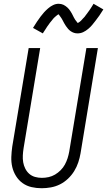

<svg xmlns="http://www.w3.org/2000/svg" viewBox="-20 -990 568 1018"><path d="M201 8Q173 8 147 2Q121 -4 100 -19Q79 -34 65 -56.5Q51 -79 45 -104.5Q39 -130 40 -157.5Q41 -185 45 -213L132 -735H193L105 -204Q102 -185 101 -166Q100 -147 103 -129.5Q106 -112 114 -96Q122 -80 135 -68.5Q148 -57 165.5 -52Q183 -47 202 -47Q220 -47 238 -51Q256 -55 272 -64.5Q288 -74 301.5 -87.5Q315 -101 324 -117.5Q333 -134 338.5 -151.5Q344 -169 347 -186L438 -735H499L407 -177Q403 -153 395 -129Q387 -105 373.5 -83Q360 -61 340.5 -42.5Q321 -24 298 -12.5Q275 -1 250 3.5Q225 8 201 8ZM391 -813Q381 -813 372 -816Q363 -819 355 -824.5Q347 -830 341 -837Q335 -844 329.5 -852Q324 -860 320 -867.5Q316 -875 311 -884.5Q306 -894 300.5 -901Q295 -908 291 -914Q289 -914 285.5 -911.5Q282 -909 279 -906.5Q276 -904 272 -900.5Q268 -897 266 -895Q264 -893 262 -890.5Q260 -888 258 -885.5Q256 -883 254 -880.5Q252 -878 249.5 -875Q247 -872 244.5 -869Q242 -866 240 -862.5Q238 -859 235 -855.5Q232 -852 229.5 -848Q227 -844 224.5 -840Q222 -836 219 -831.5Q216 -827 213 -822.5Q210 -818 207 -813L155 -842Q166 -860 176 -875Q186 -890 195.5 -902.5Q205 -915 213.5 -924.5Q222 -934 234.5 -945Q247 -956 261.5 -963Q276 -970 291 -970Q298 -970 304.5 -968.5Q311 -967 316.5 -964.5Q322 -962 327.5 -958Q333 -954 337.5 -950Q342 -946 346 -941Q350 -936 353.5 -930.5Q357 -925 360 -920Q363 -915 365.5 -909.5Q368 -904 371.5 -897.5Q375 -891 378.5 -885.5Q382 -880 385.5 -876.5Q389 -873 392 -868Q394 -869 397.5 -871Q401 -873 404 -875.5Q407 -878 411 -882Q415 -886 416.5 -888Q418 -890 420 -892Q422 -894 424.5 -896.5Q427 -899 429 -901.5Q431 -904 433 -907Q435 -910 437.5 -913Q440 -916 442.5 -919.5Q445 -923 447.5 -926.5Q450 -930 453 -934Q456 -938 458.5 -942Q461 -946 464 -950.5Q467 -955 470 -960Q473 -965 476 -970L528 -940Q517 -922 506.5 -907Q496 -892 486.5 -880Q477 -868 469 -858Q461 -848 448 -837Q435 -826 421 -819.5Q407 -813 391 -813Z"/></svg>

Font: Iosevka Curly Light Oblique
Style: Regular
Weight: 300
Italic angle: -9°
Monospace: yes
Designer: Belleve Invis
Foundry: Belleve Invis
Version: Version 11.1.0; ttfautohint (v1.8.3)